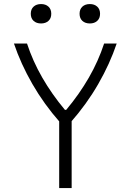

<svg xmlns="http://www.w3.org/2000/svg" viewBox="-20 -950 660 970"><path d="M279 0V-382.5H342V0ZM308 -395H314.5Q381 -474.5 429 -558Q477 -641.5 506 -730H569.5Q535 -627.5 476.5 -525.8Q418 -424 336.5 -331.5H283.5Q202 -424 143.5 -525.8Q85 -627.5 50.5 -730H116.5Q145.5 -641.5 193.5 -558Q241.5 -474.5 308 -395ZM135.5 -880.5Q135.5 -903.5 149.8 -916.5Q164 -929.5 187.5 -929.5Q210.5 -929.5 224.8 -916.5Q239 -903.5 239 -880.5Q239 -857.5 224.8 -844.5Q210.5 -831.5 187.5 -831.5Q164 -831.5 149.8 -844.5Q135.5 -857.5 135.5 -880.5ZM382 -880.5Q382 -903.5 396.2 -916.5Q410.5 -929.5 434 -929.5Q457 -929.5 471.2 -916.5Q485.5 -903.5 485.5 -880.5Q485.5 -857.5 471.2 -844.5Q457 -831.5 434 -831.5Q410.5 -831.5 396.2 -844.5Q382 -857.5 382 -880.5Z"/></svg>

Font: Monaspace Argon Var ExtraLight
Style: Regular
Weight: 200
Designer: Riley Cran and the Lettermatic Team
Version: Version 1.200 (Monaspace Argon Var)